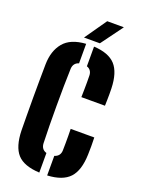

<svg xmlns="http://www.w3.org/2000/svg" viewBox="-180 -1059 850 1147"><g transform="rotate(20 245.0 -485.0)"><path d="M222.5 9.5Q123 4.5 81 -42.2Q39 -89 36.5 -191Q36 -232.5 35.5 -287Q35 -341.5 35 -400.2Q35 -459 35.5 -513.8Q36 -568.5 36.5 -611Q38 -697.5 82 -750.2Q126 -803 222.5 -809V-685Q205.5 -680 196.5 -668Q187.5 -656 186.5 -638Q184.5 -585.5 183.8 -524.5Q183 -463.5 183 -400Q183 -336.5 183.8 -275.8Q184.5 -215 186.5 -163Q187.5 -144.5 196.5 -132.2Q205.5 -120 222.5 -115ZM272.5 9.5V-115Q290 -120 299.5 -132.2Q309 -144.5 309.5 -163Q310 -181 310.2 -206.2Q310.5 -231.5 310.2 -256.8Q310 -282 309.5 -300H459.5Q460.5 -276 460.5 -245.5Q460.5 -215 459.5 -191Q456.5 -89.5 413 -42.5Q369.5 4.5 272.5 9.5ZM304.5 -500Q305 -518.5 305.5 -543.8Q306 -569 306 -594.2Q306 -619.5 305.5 -638Q305 -655.5 296.5 -667.5Q288 -679.5 272.5 -684.5V-809.5Q367 -804.5 409.8 -757.8Q452.5 -711 455.5 -610Q456 -593.5 456 -574.2Q456 -555 455.5 -535.8Q455 -516.5 454.5 -500ZM197.5 -840 294.5 -979H400.5L298.5 -840Z"/></g></svg>

Font: Big Shoulders Stencil Display Thin Black
Style: Regular
Weight: 900
Version: Version 2.001